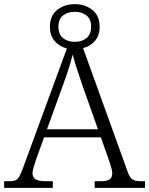

<svg xmlns="http://www.w3.org/2000/svg" viewBox="-22 -907 720 927"><path d="M-2 0V-32H23Q42 -32 52.5 -36.5Q63 -41 71 -54.5Q79 -68 88 -93L301 -673Q265 -682 242 -708.5Q219 -735 219 -778Q219 -831 254 -859Q289 -887 339 -887Q389 -887 424 -859Q459 -831 459 -778Q459 -736 436.5 -709.5Q414 -683 379 -675L595 -76Q604 -49 618 -40.5Q632 -32 658 -32H678V0H435V-32H462Q495 -32 507.5 -41Q520 -50 520 -71Q520 -82 514.5 -100.5Q509 -119 503 -136L465 -244H191L153 -140Q150 -131 146 -118Q142 -105 138.5 -92.5Q135 -80 135 -71Q135 -49 151 -40.5Q167 -32 201 -32H233V0ZM205 -283H451L380 -483Q371 -511 361 -539.5Q351 -568 343 -594.5Q335 -621 329 -643Q324 -623 316.5 -598Q309 -573 300 -546.5Q291 -520 281 -493ZM339 -705Q373 -705 395.5 -723Q418 -741 418 -778Q418 -815 395.5 -832.5Q373 -850 339 -850Q305 -850 282.5 -832.5Q260 -815 260 -778Q260 -741 282.5 -723Q305 -705 339 -705Z"/></svg>

Font: Noto Serif Khmer Light
Style: Regular
Weight: 300
Version: Version 2.003